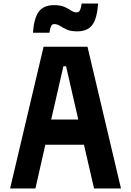

<svg xmlns="http://www.w3.org/2000/svg" viewBox="-20 -1064 740 1084"><path d="M37 0 226 -800H474L663 0H511L454 -247H236L180 0ZM338 -690 269 -389H422L353 -690ZM166 -879Q172 -963 199.5 -999Q227 -1035 285 -1035Q322 -1035 344 -1025Q366 -1015 381.5 -1004.5Q397 -994 414 -994Q425 -994 431 -1005.5Q437 -1017 441 -1044H534Q528 -959 501 -923Q474 -887 416 -887Q378 -887 356 -897.5Q334 -908 318.5 -918Q303 -928 286 -928Q275 -928 269 -917Q263 -906 259 -879Z"/></svg>

Font: Martian Mono SemiBold
Style: Regular
Weight: 600
Monospace: yes
Designer: Roman Shamin
Foundry: Evil Martians
Version: Version 1.000; ttfautohint (v1.8.4.7-5d5b)